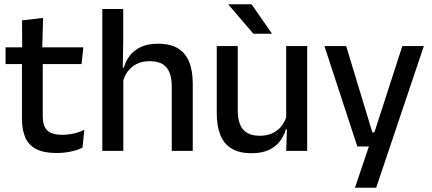

<svg xmlns="http://www.w3.org/2000/svg" viewBox="-20 -704 2016 896"><path d="M244 10Q185.5 10 150 -7.8Q114.5 -25.5 98.5 -61.2Q82.5 -97 82.5 -150.5V-449.5H179.5V-162Q179.5 -117 200 -96Q220.5 -75 269 -75Q298 -75 324.5 -81Q351 -87 373.5 -98L365 -15Q341 -3 309.5 3.5Q278 10 244 10ZM6 -405V-483H369L360.5 -405ZM83.5 -474.5 83 -609 181 -620.5 177 -474.5Z M781.5 0V-302Q781.5 -337.5 771.8 -363.5Q762 -389.5 739.8 -404Q717.5 -418.5 679 -418.5Q643.5 -418.5 617.8 -405.5Q592 -392.5 576 -370.5Q560 -348.5 553 -320.5L533.5 -388.5H558Q566.5 -419.5 586 -444.8Q605.5 -470 638 -485Q670.5 -500 717.5 -500Q775 -500 810.5 -478.2Q846 -456.5 862.8 -415Q879.5 -373.5 879.5 -313V0ZM457.5 0V-662H555V-506L552.5 -365L555.5 -358V0Z M1089.5 -489V-187Q1089.5 -152 1099.2 -125.8Q1109 -99.5 1131.5 -85Q1154 -70.5 1192 -70.5Q1228 -70.5 1253.8 -83.5Q1279.5 -96.5 1296 -118.8Q1312.5 -141 1319 -168.5L1335 -100.5H1314Q1305.5 -70 1286 -44.5Q1266.5 -19 1234 -4Q1201.5 11 1153.5 11Q1096.5 11 1060.8 -10.8Q1025 -32.5 1008.2 -74.2Q991.5 -116 991.5 -176V-489ZM1413.5 -489V0H1315.5L1319.5 -114.5L1315.5 -120.5V-489ZM1154 -684 1248.5 -548V-546.5H1162.5L1046 -682.5V-684Z M1772 -86.5 1720 -64 1857.5 -489H1958L1735.5 172H1636.5L1714 -57.5L1758 -20.5H1647.5L1494 -489H1595.5L1717.5 -86.5Z"/></svg>

Font: Anek Telugu Medium Medium
Style: Regular
Weight: 500
Version: Version 1.003